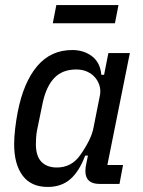

<svg xmlns="http://www.w3.org/2000/svg" viewBox="-20 -728 567 760"><path d="M374 0Q318 0 318 -51Q318 -59 319 -66.5Q320 -74 322 -82L328 -112H317Q294 -50 258.5 -19Q223 12 169 12Q103 12 69.5 -33Q36 -78 36 -157Q36 -185 40 -219Q44 -253 50 -284Q73 -402 127 -466Q181 -530 266 -530Q312 -530 344.5 -505Q377 -480 381 -432H392L409 -518H494L405 -75H467L453 0ZM205 -65Q262 -65 296 -112Q315 -138 330 -167Q345 -196 350 -222L376 -353Q379 -371 374 -388.5Q369 -406 357 -420.5Q345 -435 326 -444Q307 -453 282 -453Q227 -453 195 -419.5Q163 -386 149 -321L127 -214Q124 -199 123 -184Q122 -169 122 -158Q122 -110 144 -87.5Q166 -65 205 -65ZM203 -708H449L435 -636H189Z"/></svg>

Font: IBM Plex Sans Condensed Text
Style: Italic
Weight: 450
Width: 3
Italic angle: -11°
Designer: Mike Abbink, Paul van der Laan, Pieter van Rosmalen
Foundry: Bold Monday
Version: Version 1.1